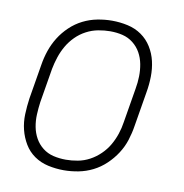

<svg xmlns="http://www.w3.org/2000/svg" viewBox="-66 -591 632 661"><g transform="rotate(10 250.0 -260.0)"><path d="M199 8Q171 8 144 2Q117 -4 95.5 -19Q74 -34 60.5 -56.5Q47 -79 40.5 -105Q34 -131 35 -159Q36 -187 40 -215L60 -335Q64 -361 72.5 -386Q81 -411 95 -433.5Q109 -456 129 -475Q149 -494 173 -506Q197 -518 223 -523Q249 -528 274 -528Q302 -528 329 -522Q356 -516 377.5 -501Q399 -486 413 -463.5Q427 -441 433 -415Q439 -389 438.5 -361Q438 -333 433 -305L413 -185Q409 -159 401 -134Q393 -109 378.5 -86.5Q364 -64 344 -45Q324 -26 300 -14Q276 -2 250 3Q224 8 199 8ZM200 -29Q220 -29 241.5 -33Q263 -37 282.5 -47.5Q302 -58 318.5 -74Q335 -90 346 -109Q357 -128 364 -149Q371 -170 374 -191L394 -311Q398 -333 398.5 -355Q399 -377 395 -398Q391 -419 381 -437Q371 -455 354.5 -468Q338 -481 317.5 -486Q297 -491 274 -491Q254 -491 232.5 -487Q211 -483 191 -472.5Q171 -462 155 -446Q139 -430 128 -411Q117 -392 110 -371Q103 -350 99 -329L79 -209Q76 -187 75 -165Q74 -143 78 -122Q82 -101 92 -83Q102 -65 118.5 -52Q135 -39 156 -34Q177 -29 200 -29Z"/></g></svg>

Font: Iosevka Term Curly XLt Obl
Style: Regular
Weight: 200
Italic angle: -9°
Designer: Belleve Invis
Foundry: Belleve Invis
Version: Version 32.3.0